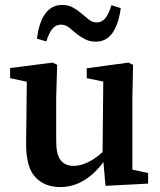

<svg xmlns="http://www.w3.org/2000/svg" viewBox="-20 -745 649 779"><path d="M225 14Q160 14 122.5 -27Q85 -68 86 -165L89 -437L118 -407L21 -428V-469L194 -491L212 -482L208 -350V-173Q208 -118 226 -95Q244 -72 278 -72Q301 -72 325 -81.5Q349 -91 372.5 -108.5Q396 -126 417 -148L432 -104H411Q387 -67 357.5 -40.5Q328 -14 295 0Q262 14 225 14ZM408 9 398 -107 396 -108 399 -414 332 -428V-468L501 -491L520 -482L517 -350V-57L581 -43V0ZM130 -588Q138 -655 164 -690Q190 -725 232 -725Q256 -725 274 -715.5Q292 -706 306 -694Q324 -680 339 -667Q354 -654 373 -654Q394 -654 408 -672Q422 -690 432 -724L470 -712Q461 -646 436 -611Q411 -576 369 -576Q345 -576 327 -585Q309 -594 293 -606Q278 -619 262 -632Q246 -645 227 -645Q206 -645 192 -627.5Q178 -610 168 -577Z"/></svg>

Font: Source Serif 4 18pt SemiBold
Style: Regular
Weight: 600
Designer: Frank Grießhammer
Foundry: Adobe Systems Incorporated
Version: Version 4.004;hotconv 1.0.116;makeotfexe 2.5.65601